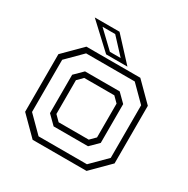

<svg xmlns="http://www.w3.org/2000/svg" viewBox="-157 -826 943 964"><g transform="rotate(30 314.0 -344.0)"><path d="M158 0 55 -103V-437L158 -540H470.5L573.5 -437V-103L470.5 0ZM175 -30H455.5L543 -117.5V-422.5L455.5 -510H173.5L85.5 -422V-119.5ZM215.5 -111 166.5 -159.5V-382L214 -429H415L462 -382.5V-157.5L415 -111ZM227 -141.5H401.5L432 -172V-368L401.5 -398.5H227L196.5 -368V-172ZM386.5 -556H263L121 -688H264.5ZM335.5 -576.5 251.5 -667H178L273 -576.5Z"/></g></svg>

Font: Tourney Thin Light
Style: Regular
Weight: 300
Version: Version 1.015